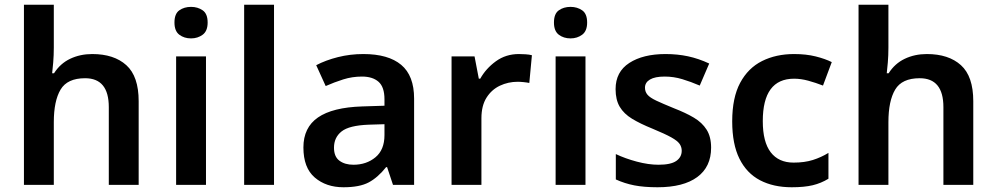

<svg xmlns="http://www.w3.org/2000/svg" viewBox="-20 -780 4203 810"><path d="M207 -579Q207 -547 204.5 -516.5Q202 -486 200 -471H208Q234 -512 276 -532Q318 -552 369 -552Q461 -552 513 -505Q565 -458 565 -353V0H439V-328Q439 -450 339 -450Q264 -450 235.5 -402Q207 -354 207 -265V0H81V-760H207Z M849 -542V0H723V-542ZM786 -751Q814 -751 835 -736.5Q856 -722 856 -685Q856 -649 835 -633.5Q814 -618 786 -618Q757 -618 736.5 -633.5Q716 -649 716 -685Q716 -722 736.5 -736.5Q757 -751 786 -751Z M1136 0H1010V-760H1136Z M1513 -552Q1618 -552 1672.5 -506.5Q1727 -461 1727 -364V0H1638L1613 -75H1609Q1574 -31 1535.5 -10.5Q1497 10 1429 10Q1356 10 1308 -31Q1260 -72 1260 -158Q1260 -242 1321.5 -284.5Q1383 -327 1508 -331L1602 -334V-361Q1602 -413 1577 -435Q1552 -457 1507 -457Q1466 -457 1428 -445Q1390 -433 1354 -417L1314 -505Q1354 -526 1405.5 -539Q1457 -552 1513 -552ZM1536 -254Q1453 -251 1421 -225.5Q1389 -200 1389 -157Q1389 -119 1412 -102Q1435 -85 1471 -85Q1526 -85 1564 -116.5Q1602 -148 1602 -210V-256Z M2169 -552Q2181 -552 2197 -551Q2213 -550 2224 -547L2213 -430Q2204 -432 2189.5 -433.5Q2175 -435 2164 -435Q2124 -435 2089 -418.5Q2054 -402 2032.5 -368Q2011 -334 2011 -281V0H1885V-542H1982L2000 -448H2006Q2030 -491 2072 -521.5Q2114 -552 2169 -552Z M2450 -542V0H2324V-542ZM2387 -751Q2415 -751 2436 -736.5Q2457 -722 2457 -685Q2457 -649 2436 -633.5Q2415 -618 2387 -618Q2358 -618 2337.5 -633.5Q2317 -649 2317 -685Q2317 -722 2337.5 -736.5Q2358 -751 2387 -751Z M2980 -157Q2980 -76 2921.5 -33Q2863 10 2754 10Q2697 10 2656 2Q2615 -6 2578 -23V-130Q2618 -111 2667 -98Q2716 -85 2758 -85Q2810 -85 2833 -101Q2856 -117 2856 -144Q2856 -160 2847 -173Q2838 -186 2812 -200.5Q2786 -215 2733 -237Q2681 -258 2646.5 -279Q2612 -300 2594.5 -329.5Q2577 -359 2577 -404Q2577 -477 2635 -514.5Q2693 -552 2788 -552Q2838 -552 2882.5 -542.5Q2927 -533 2972 -512L2932 -419Q2895 -435 2858.5 -446Q2822 -457 2784 -457Q2743 -457 2722 -444.5Q2701 -432 2701 -410Q2701 -393 2711.5 -380.5Q2722 -368 2748.5 -355.5Q2775 -343 2824 -323Q2873 -304 2907.5 -283.5Q2942 -263 2961 -233Q2980 -203 2980 -157Z M3320 10Q3243 10 3186.5 -19.5Q3130 -49 3099.5 -110.5Q3069 -172 3069 -268Q3069 -368 3102.5 -430.5Q3136 -493 3195 -522.5Q3254 -552 3330 -552Q3381 -552 3421 -542Q3461 -532 3489 -518L3452 -419Q3421 -431 3390 -439.5Q3359 -448 3330 -448Q3198 -448 3198 -269Q3198 -181 3231.5 -137.5Q3265 -94 3328 -94Q3374 -94 3409 -105Q3444 -116 3475 -135V-26Q3444 -7 3408.5 1.5Q3373 10 3320 10Z M3728 -579Q3728 -547 3725.5 -516.5Q3723 -486 3721 -471H3729Q3755 -512 3797 -532Q3839 -552 3890 -552Q3982 -552 4034 -505Q4086 -458 4086 -353V0H3960V-328Q3960 -450 3860 -450Q3785 -450 3756.5 -402Q3728 -354 3728 -265V0H3602V-760H3728Z"/></svg>

Font: Noto Sans Tangsa SemiBold
Style: Regular
Weight: 600
Version: Version 1.504